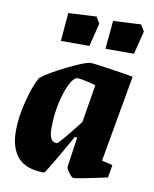

<svg xmlns="http://www.w3.org/2000/svg" viewBox="-78 -720 632 789"><g transform="rotate(10 238.5 -326.0)"><path d="M386 -82 431 -71 422 -18 399 -13Q297 9 282 9Q276 9 263 -8Q250 -25 251 -33L269 -158H259Q165 8 160 8Q84 8 50 -31Q16 -70 16 -141Q16 -199 33.5 -267Q51 -335 72 -371Q100 -395 175 -432Q250 -469 270 -469Q283 -469 354.5 -458.5Q426 -448 450 -443ZM279 -224 305 -382Q278 -390 254.5 -394.5Q231 -399 224 -397Q211 -394 195.5 -363Q180 -332 169 -282.5Q158 -233 158 -178Q158 -147 166 -133.5Q174 -120 190 -120Q198 -120 279 -224ZM134 -537 144 -655 261 -661 277 -634 253 -537ZM320 -537 331 -655 447 -661 463 -634 439 -537Z"/></g></svg>

Font: Grenze
Style: Bold Italic
Weight: 700
Italic angle: -10°
Designer: Renata Polastri
Foundry: Omnibus-Type
Version: Version 1.002; ttfautohint (v1.8)